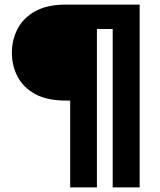

<svg xmlns="http://www.w3.org/2000/svg" viewBox="-20 -720 699 840"><path d="M287 100V-280H269Q185 -280 133 -309Q81 -338 56.5 -385.5Q32 -433 32 -489Q32 -545 56.5 -593Q81 -641 133.5 -670.5Q186 -700 269 -700H591V100H473V-593H404V100Z"/></svg>

Font: DM Sans ExtraBold
Style: Regular
Weight: 800
Designer: Colophon Foundry, Jonny Pinhorn
Foundry: Colophon Foundry
Version: Version 4.004; ttfautohint (v1.8.4.7-5d5b)